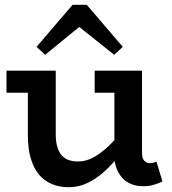

<svg xmlns="http://www.w3.org/2000/svg" viewBox="-20 -765 715 799"><path d="M265 14Q225 14 193.5 0Q162 -14 140.5 -40.5Q119 -67 107.5 -108Q96 -149 96 -202V-379H7V-471H212V-204Q212 -179 217 -159Q222 -139 232.5 -124Q243 -109 261 -101Q279 -93 306 -93Q330 -93 355 -103.5Q380 -114 406 -135Q431 -154 456 -182V-379H374V-471H571V-129Q571 -106 580.5 -96Q590 -86 602 -86Q612 -86 619 -88Q626 -90 631 -93L656 -10Q643 -3 621.5 3.5Q600 10 575 10Q540 10 513.5 -5Q487 -20 472 -49Q461 -69 457 -95Q453 -90 449 -86Q419 -53 389.5 -31Q360 -9 329.5 2.5Q299 14 265 14ZM168 -537 132 -570 282 -745H341L491 -570L455 -537L310 -653Z"/></svg>

Font: BioRhyme ExtraBold SemiBold
Style: Regular
Weight: 600
Version: Version 1.600;gftools[0.9.33]